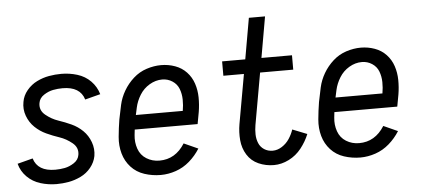

<svg xmlns="http://www.w3.org/2000/svg" viewBox="-50 -842 2100 958"><g transform="rotate(-5 1000.0 -363.5)"><path d="M197 8Q156 8 117 -4Q78 -16 50 -44Q22 -72 12 -110L89 -130Q109 -64 197 -64Q221 -64 244.5 -68.5Q268 -73 291 -88Q314 -103 318 -128Q324 -164 294.5 -188Q265 -212 232 -223Q199 -234 167.5 -248.5Q136 -263 111 -287Q86 -311 73.5 -345Q61 -379 68 -415Q73 -446 94.5 -472Q116 -498 145.5 -512.5Q175 -527 206 -532.5Q237 -538 268 -538Q309 -538 348 -526Q387 -514 414.5 -486Q442 -458 453 -420L376 -400Q356 -466 268 -466Q244 -466 220.5 -461.5Q197 -457 174 -442Q151 -427 147 -402Q141 -366 170.5 -342Q200 -318 233 -307Q266 -296 297.5 -281.5Q329 -267 353.5 -243Q378 -219 390.5 -185Q403 -151 397 -115Q391 -84 370 -58Q349 -32 319 -17.5Q289 -3 258.5 2.5Q228 8 197 8Z M719 8Q677 8 637.5 -5Q598 -18 571 -47.5Q544 -77 533 -116.5Q522 -156 526 -199.5Q530 -243 537 -286Q544 -322 552 -358Q560 -394 579.5 -427.5Q599 -461 628.5 -487.5Q658 -514 695 -526Q732 -538 768 -538Q804 -538 837.5 -526Q871 -514 894.5 -489Q918 -464 929 -431Q940 -398 940.5 -361.5Q941 -325 935 -289L924 -229H609Q608 -216 606 -202Q602 -166 613.5 -133Q625 -100 654 -82Q683 -64 719 -64Q799 -64 846 -139L917 -107Q895 -72 864 -45Q833 -18 795 -5Q757 8 719 8ZM621 -301H856Q861 -329 860.5 -357.5Q860 -386 850.5 -411Q841 -436 818 -451Q795 -466 767 -466Q734 -466 703.5 -448Q673 -430 654.5 -400Q636 -370 629 -338Q625 -320 621 -301Z M1286 8Q1245 8 1209 -8Q1173 -24 1152.5 -57Q1132 -90 1128.5 -130.5Q1125 -171 1132 -211L1176 -458H1073V-530H1189L1225 -735H1306L1270 -530H1423V-458H1257L1211 -199Q1207 -176 1207.5 -152.5Q1208 -129 1216.5 -108.5Q1225 -88 1243.5 -76Q1262 -64 1286 -64Q1310 -64 1332.5 -78.5Q1355 -93 1369.5 -115Q1384 -137 1392 -161L1465 -132Q1450 -95 1424 -62Q1398 -29 1361 -10.5Q1324 8 1286 8Z M1719 8Q1677 8 1637.5 -5Q1598 -18 1571 -47.5Q1544 -77 1533 -116.5Q1522 -156 1526 -199.5Q1530 -243 1537 -286Q1544 -322 1552 -358Q1560 -394 1579.5 -427.5Q1599 -461 1628.5 -487.5Q1658 -514 1695 -526Q1732 -538 1768 -538Q1804 -538 1837.5 -526Q1871 -514 1894.5 -489Q1918 -464 1929 -431Q1940 -398 1940.5 -361.5Q1941 -325 1935 -289L1924 -229H1609Q1608 -216 1606 -202Q1602 -166 1613.5 -133Q1625 -100 1654 -82Q1683 -64 1719 -64Q1799 -64 1846 -139L1917 -107Q1895 -72 1864 -45Q1833 -18 1795 -5Q1757 8 1719 8ZM1621 -301H1856Q1861 -329 1860.5 -357.5Q1860 -386 1850.5 -411Q1841 -436 1818 -451Q1795 -466 1767 -466Q1734 -466 1703.5 -448Q1673 -430 1654.5 -400Q1636 -370 1629 -338Q1625 -320 1621 -301Z"/></g></svg>

Font: Iosevka SS08
Style: Italic
Weight: 400
Italic angle: -10°
Monospace: yes
Designer: Belleve Invis
Foundry: Belleve Invis
Version: 2.1.0; ttfautohint (v1.8.2)